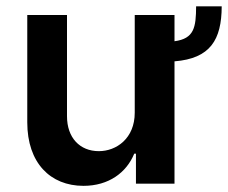

<svg xmlns="http://www.w3.org/2000/svg" viewBox="-20 -594 737 621"><path d="M697.1 -573.5H614.3C614 -505.3 608 -469.1 544.4 -460.6V-545.5H415.8V-229.4C415.8 -146.3 356.5 -105.1 299.7 -105.1C237.9 -105.1 196.7 -148.8 196.7 -218V-545.5H68.2V-198.2C68.2 -67.1 142.8 7.1 250 7.1C331.7 7.1 389.2 -35.9 414.1 -96.9H419.7V0H544.4V-395.6C660.2 -404.8 696.7 -465.2 697.1 -573.5Z"/></svg>

Font: Margiela Sans Semi Bold
Style: Regular
Weight: 600
Designer: Stefan Endress, Andreas Faust
Version: Version 1.100;FEAKit 1.0